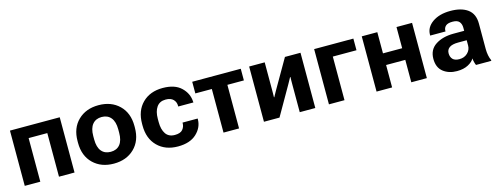

<svg xmlns="http://www.w3.org/2000/svg" viewBox="-19 -1122 4496 1729"><g transform="rotate(-15 2229.0 -257.5)"><path d="M63.5 -515.1H527.6V0H382.6V-406.5H208.5V0H63.5Z M627 -250V-265.6Q627 -387.2 700.6 -458.6Q774.2 -530 892.1 -530Q1010 -530 1083.6 -458.6Q1157.2 -387.2 1157.2 -265.6V-250Q1157.2 -128.4 1083.6 -56.9Q1010 14.6 892.1 14.6Q774.2 14.6 700.6 -56.9Q627 -128.4 627 -250ZM775.4 -273.7V-241.9Q775.4 -169.9 805.8 -132.7Q836.2 -95.5 892.1 -95.5Q948 -95.5 978.3 -132.7Q1008.5 -169.9 1008.5 -241.9V-273.7Q1008.5 -345.5 977.7 -382.7Q946.8 -419.9 892.1 -419.9Q837.2 -419.9 806.3 -382.7Q775.4 -345.5 775.4 -273.7Z M1228.5 -250V-265.6Q1228.5 -387.5 1300.2 -458.7Q1371.8 -530 1490.2 -530Q1602.3 -530 1661.1 -474Q1720 -418 1724.1 -341.3L1724.9 -332.5H1583.5V-338.9Q1583.5 -374.8 1559.9 -398.6Q1536.4 -422.4 1489 -422.4Q1433.3 -422.4 1405.2 -382.1Q1377 -341.8 1377 -273.7V-241.9Q1377 -173.6 1404.3 -133.2Q1431.6 -92.8 1488.8 -92.8Q1540.8 -92.8 1562 -118.3Q1583.3 -143.8 1583.3 -177.2V-182.6H1724.4V-176.5Q1724.4 -100.1 1663.5 -42.7Q1602.5 14.6 1490.2 14.6Q1372.1 14.6 1300.3 -56.8Q1228.5 -128.2 1228.5 -250Z M1762.7 -406.5V-515.1H2215.3V-406.5H2061.5V0H1916.5V-406.5Z M2293.5 0V-515.1H2438.5V-255.4Q2438.5 -240.7 2438.2 -222.4Q2438 -204.1 2437.5 -189.5H2440.9Q2447.5 -201.9 2454.2 -213.9Q2460.9 -225.8 2471.7 -245.6L2627.2 -515.1H2772.2V0H2627.2V-261.7Q2627.2 -276.4 2627.4 -294.7Q2627.7 -313 2628.2 -327.6H2624.8Q2618.2 -314.7 2611.3 -302.9Q2604.5 -291 2594 -271.5L2438.5 0Z M2899.4 -515.1H3265.1V-406.5H3044.4V0H2899.4Z M3343.3 -515.1H3488.3V-317.6H3667.2V-515.1H3812.3V0H3667.2V-209H3488.3V0H3343.3Z M3913.6 -151.6Q3913.6 -238 3980.1 -281.1Q4046.6 -324.2 4147.5 -324.5H4247.1V-353.5Q4247.1 -387.9 4229.2 -409.4Q4211.4 -430.9 4166.3 -430.9Q4121.1 -430.9 4102.3 -413.2Q4083.5 -395.5 4083.5 -369.9V-362.3H3940.4V-369.9Q3940.4 -439.2 4005 -484.5Q4069.6 -529.8 4172.1 -529.8Q4275.1 -529.8 4333.6 -486.6Q4392.1 -443.4 4392.1 -352.8V-115.5Q4392.1 -84.2 4397.8 -55.9Q4403.6 -27.6 4413.1 -7.8V0H4270.5Q4264.9 -11.2 4260.3 -29.5Q4255.6 -47.9 4253.9 -65.2Q4239.3 -36.1 4196.9 -13.3Q4154.5 9.5 4091.6 9.5Q4016.1 9.5 3964.8 -30.6Q3913.6 -70.8 3913.6 -151.6ZM4059.1 -164.6Q4059.1 -130.6 4078.6 -109.7Q4098.1 -88.9 4140.9 -88.9Q4186.8 -88.9 4216.9 -117.9Q4247.1 -147 4247.1 -187.5V-236.6H4167.5Q4112.3 -236.6 4085.7 -217.9Q4059.1 -199.2 4059.1 -164.6Z"/></g></svg>

Font: RobotoFlex
Style: Regular
Weight: 400
Designer: Berlow after Robertson
Foundry: Google
Version: Version 2.136